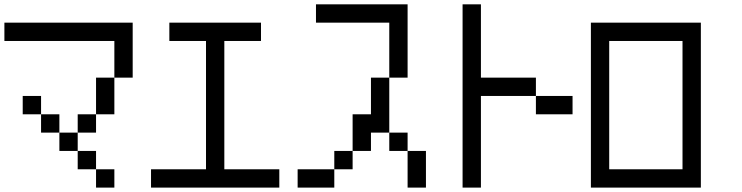

<svg xmlns="http://www.w3.org/2000/svg" viewBox="-20 -853 3373 873"><path d="M0 -666.7V-750H583.3V-500H500V-666.7ZM166.7 -416.7V-333.3H83.3V-416.7ZM166.7 -333.3H250V-250H166.7ZM333.3 -166.7H416.7V-83.3H333.3ZM333.3 -250V-166.7H250V-250ZM333.3 -333.3H416.7V-250H333.3ZM500 -83.3V0H416.7V-83.3ZM500 -333.3H416.7V-500H500Z M666.7 0V-83.3H916.7V-666.7H750V-750H1166.7V-666.7H1000V-83.3H1250V0Z M1333.3 0V-83.3H1500V0ZM1500 -83.3V-166.7H1583.3V-83.3ZM1666.7 -166.7H1583.3V-333.3H1666.7V-500H1750V-250H1666.7ZM1833.3 -166.7H1750V-250H1833.3ZM1833.3 0V-166.7H1916.7V0ZM1833.3 -500H1750V-750H1416.7V-833.3H1833.3Z M2083.3 0V-833.3H2166.7V-500H2416.7V-416.7H2166.7V0ZM2416.7 -416.7H2583.3V-333.3H2416.7Z M2666.7 0V-750H3166.7V0ZM2750 -83.3H3083.3V-666.7H2750Z"/></svg>

Font: Galmuri11 Condensed
Style: Regular
Weight: 400
Width: 3
Designer: Lee Minseo (quiple)
Version: Version 2.399;hotconv 1.1.1;makeotfexe 2.6.0 DEVELOPMENT